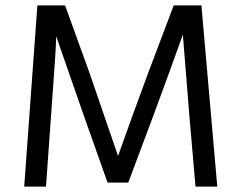

<svg xmlns="http://www.w3.org/2000/svg" viewBox="-20 -694 897 714"><path d="M70 0 119 -674H222L311 -428L419 -114Q477 -278 533 -428L626 -674H729L788 0H707L684 -266L660 -565Q607 -417 551 -266L457 -15H380L291 -266L189 -559Q189 -520 170 -266L151 0Z"/></svg>

Font: Hind
Style: Regular
Weight: 400
Designer: Manushi Parikh, Satya Rajpurohit
Foundry: Indian Type Foundry
Version: Version 2.000;PS 1.0;hotconv 1.0.79;makeotf.lib2.5.61930